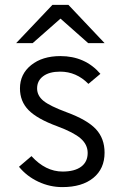

<svg xmlns="http://www.w3.org/2000/svg" viewBox="-20 -752 505 784"><path d="M234.5 12Q183.5 12 136.5 -10Q89.5 -32 57.5 -71L108.5 -114.5Q166 -51.5 235.5 -51.5Q284.5 -51.5 311.2 -71.2Q338 -91 338 -127.5Q338 -161.5 309.5 -186.5Q281 -211.5 213.5 -236.5Q132 -266.5 96.8 -302.2Q61.5 -338 61.5 -391Q61.5 -449.5 107.2 -486.2Q153 -523 226.5 -523Q327.5 -523 390 -450.5L341 -409.5Q292 -459.5 225.5 -459.5Q181.5 -459.5 156.5 -441Q131.5 -422.5 131.5 -391Q131.5 -361.5 157.5 -340.2Q183.5 -319 252.5 -293.5Q336.5 -262.5 371.8 -224.5Q407 -186.5 407 -128.5Q407 -63 361 -25.5Q315 12 234.5 12ZM46 -576 194 -732H259.5L407 -576H340L227 -676L113.5 -576Z"/></svg>

Font: Overpass Light
Style: Regular
Weight: 300
Designer: Delve Withrington, Dave Bailey, Thomas Jockin
Foundry: Delve Fonts LLC
Version: Version 4.000; ttfautohint (v1.8.3)